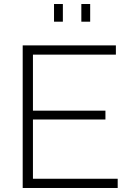

<svg xmlns="http://www.w3.org/2000/svg" viewBox="-20 -936 652 956"><path d="M566 -46V0H93V-710H557V-664H144V-385H505V-341H144V-46ZM249 -828V-916H293V-828ZM385 -828V-916H429V-828Z"/></svg>

Font: Raleway Thin Light
Style: Regular
Weight: 300
Version: Version 4.026